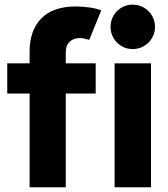

<svg xmlns="http://www.w3.org/2000/svg" viewBox="-20 -794 711 814"><path d="M10.7 -525.4H105.5V-574.2Q105 -663.1 154.1 -714.8Q203.1 -766.6 301.8 -766.6Q330.6 -766.6 360.6 -762.2Q390.6 -757.8 409.2 -750L358.4 -625Q337.4 -631.8 318.4 -632.8Q291 -632.3 274.7 -616.5Q258.3 -600.6 258.8 -569.3V-525.4H385.7V-397.5H258.8V0H105.5V-397.5H10.7ZM465.8 -525.4H620.1V0H465.8ZM448.7 -679.7Q448.7 -706.1 461.2 -727.5Q473.6 -749 495.1 -761.7Q516.6 -774.4 542.5 -774.4Q568.4 -774.4 590.1 -761.7Q611.8 -749 624.5 -727.5Q637.2 -706.1 637.2 -679.7Q637.2 -654.3 624.5 -632.8Q611.8 -611.3 590.1 -598.6Q568.4 -585.9 542.5 -585.9Q516.6 -585.9 495.1 -598.6Q473.6 -611.3 461.2 -632.8Q448.7 -654.3 448.7 -679.7Z"/></svg>

Font: Reddit Sans Fudge ExtraBold
Style: Regular
Weight: 800
Designer: Stephen Hutchings
Foundry: Reddit
Version: Version 1.011